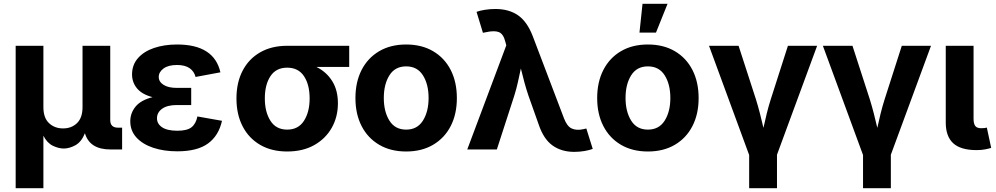

<svg xmlns="http://www.w3.org/2000/svg" viewBox="-20 -787 5247 1011"><path d="M62.5 204.1V-545.9H208.5V-223.1Q208.5 -166.5 238 -138.7Q267.6 -110.8 312 -110.8Q356.9 -110.8 385.7 -138.9Q414.6 -167 414.6 -223.1V-545.9H560.5V-154.3Q560.5 -114.7 601.6 -114.7H623V0H561.5Q452.1 0 427.2 -85.4Q408.7 -39.6 377 -22.2Q345.2 -4.9 315.9 -4.9Q288.6 -4.9 258.3 -19.5Q228 -34.2 208.5 -72.3V204.1Z M913.6 9.8Q842.3 9.8 786.4 -9Q730.5 -27.8 698.2 -63.2Q666 -98.6 666 -148.4Q666 -191.4 693.8 -225.6Q721.7 -259.8 783.2 -275.4Q727.5 -290 701.4 -321.8Q675.3 -353.5 675.3 -395Q675.3 -445.3 706.3 -480.7Q737.3 -516.1 791 -534.4Q844.7 -552.7 912.6 -552.7Q1107.4 -552.7 1140.6 -406.2L1009.8 -381.8Q1002.4 -411.1 978.3 -428Q954.1 -444.8 912.1 -444.8Q866.2 -444.8 841.1 -426.3Q815.9 -407.7 815.9 -381.8Q815.9 -356.4 841.1 -340.3Q866.2 -324.2 911.1 -324.2H986.8V-233.9H911.1Q860.8 -233.9 833.7 -214.4Q806.6 -194.8 806.6 -164.1Q806.6 -134.8 833.7 -116.7Q860.8 -98.6 914.1 -98.6Q965.3 -98.6 988.5 -116.9Q1011.7 -135.3 1019.5 -173.8L1148.9 -150.9Q1131.8 -72.8 1075.4 -31.5Q1019 9.8 913.6 9.8Z M1492.2 10.7Q1409.7 10.7 1349.9 -24.2Q1290 -59.1 1257.6 -121.8Q1225.1 -184.6 1225.1 -268.6Q1225.1 -352.5 1257.6 -414.8Q1290 -477.1 1350.1 -511.5Q1410.2 -545.9 1492.2 -545.9H1818.8V-434.6H1646Q1699.2 -408.2 1729.2 -360.1Q1759.3 -312 1759.3 -243.2Q1759.3 -171.4 1726.8 -114Q1694.3 -56.6 1634.5 -22.9Q1574.7 10.7 1492.2 10.7ZM1492.2 -430.7Q1433.6 -430.7 1404.1 -386Q1374.5 -341.3 1374.5 -268.6Q1374.5 -197.3 1404.1 -150.9Q1433.6 -104.5 1492.2 -104.5Q1550.8 -104.5 1580.6 -150.9Q1610.4 -197.3 1610.4 -268.6Q1610.4 -341.3 1580.6 -386Q1550.8 -430.7 1492.2 -430.7Z M2118.7 10.7Q2036.6 10.7 1976.6 -24.7Q1916.5 -60.1 1884 -123.3Q1851.6 -186.5 1851.6 -270.5Q1851.6 -355 1884 -418.5Q1916.5 -481.9 1976.6 -517.3Q2036.6 -552.7 2118.7 -552.7Q2200.7 -552.7 2260.7 -517.3Q2320.8 -481.9 2353.3 -418.5Q2385.7 -355 2385.7 -270.5Q2385.7 -186.5 2353.3 -123.3Q2320.8 -60.1 2260.7 -24.7Q2200.7 10.7 2118.7 10.7ZM2118.7 -104.5Q2177.2 -104.5 2207 -151.9Q2236.8 -199.2 2236.8 -271Q2236.8 -343.3 2207 -390.4Q2177.2 -437.5 2118.7 -437.5Q2060.1 -437.5 2030.5 -390.4Q2001 -343.3 2001 -271Q2001 -199.2 2030.5 -151.9Q2060.1 -104.5 2118.7 -104.5Z M2440.4 0 2646 -548.3 2641.1 -566.4Q2630.9 -608.4 2606.9 -617.9Q2583 -627.4 2538.1 -617.2L2522.9 -614.3L2489.3 -724.6Q2505.9 -731 2533.2 -735.4Q2560.5 -739.7 2588.4 -739.7Q2660.2 -739.7 2708.3 -706.1Q2756.3 -672.4 2785.6 -595.7L2949.7 -164.1Q2965.8 -121.6 2990.5 -110.4Q3015.1 -99.1 3049.8 -106.4L3067.4 -110.4L3101.1 -2.9Q3085 3.4 3058.3 8.1Q3031.7 12.7 3003.4 12.7Q2936.5 12.7 2889.4 -21Q2842.3 -54.7 2816.4 -131.8L2762.7 -283.2Q2750.5 -319.3 2741 -354.5Q2731.4 -389.6 2722.7 -426.3Q2714.8 -389.6 2707 -354.2Q2699.2 -318.8 2688 -283.2L2596.2 0Z M3391.6 10.7Q3309.6 10.7 3249.5 -24.7Q3189.5 -60.1 3157 -123.3Q3124.5 -186.5 3124.5 -270.5Q3124.5 -355 3157 -418.5Q3189.5 -481.9 3249.5 -517.3Q3309.6 -552.7 3391.6 -552.7Q3473.6 -552.7 3533.7 -517.3Q3593.8 -481.9 3626.2 -418.5Q3658.7 -355 3658.7 -270.5Q3658.7 -186.5 3626.2 -123.3Q3593.8 -60.1 3533.7 -24.7Q3473.6 10.7 3391.6 10.7ZM3391.6 -104.5Q3450.2 -104.5 3480 -151.9Q3509.8 -199.2 3509.8 -271Q3509.8 -343.3 3480 -390.4Q3450.2 -437.5 3391.6 -437.5Q3333 -437.5 3303.5 -390.4Q3273.9 -343.3 3273.9 -271Q3273.9 -199.2 3303.5 -151.9Q3333 -104.5 3391.6 -104.5ZM3347.2 -615.2 3363.3 -767.1H3495.1L3434.1 -615.2Z M3924.8 204.1V29.3L3713.4 -545.9H3869.1L3960.9 -262.7Q3972.2 -226.1 3981.7 -189Q3991.2 -151.9 4000 -113.8Q4008.3 -151.9 4017.3 -188.7Q4026.4 -225.6 4038.1 -262.7L4128.9 -545.9H4282.7L4071.3 27.8V204.1Z M4524.4 204.1V29.3L4313 -545.9H4468.8L4560.5 -262.7Q4571.8 -226.1 4581.3 -189Q4590.8 -151.9 4599.6 -113.8Q4607.9 -151.9 4616.9 -188.7Q4626 -225.6 4637.7 -262.7L4728.5 -545.9H4882.3L4670.9 27.8V204.1Z M5122.1 3.4Q5038.6 3.4 4999.3 -32.7Q4960 -68.8 4960 -141.6V-545.9H5106.4V-161.6Q5106.4 -135.3 5115.5 -123.5Q5124.5 -111.8 5146.5 -111.8Q5158.2 -111.8 5164.8 -112.8Q5171.4 -113.8 5176.3 -115.2L5199.2 -8.3Q5187.5 -4.4 5167.5 -0.5Q5147.5 3.4 5122.1 3.4Z"/></svg>

Font: Inter
Style: Bold
Weight: 700
Designer: Rasmus Andersson
Foundry: rsms
Version: Version 4.001;git-9221beed3